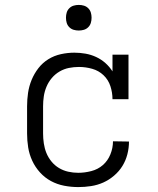

<svg xmlns="http://www.w3.org/2000/svg" viewBox="-20 -752 640 780"><path d="M298 8Q269 8 240.5 2.5Q212 -3 187 -16.5Q162 -30 142.5 -51.5Q123 -73 111 -99Q99 -125 94.5 -153Q90 -181 90 -210V-320Q90 -348 94 -375Q98 -402 108.5 -427.5Q119 -453 136 -475Q153 -497 176.5 -511.5Q200 -526 227.5 -532Q255 -538 282 -538Q305 -538 327.5 -534Q350 -530 370.5 -520.5Q391 -511 408 -496Q425 -481 437 -462V-530H502V-349H437Q437 -376 428.5 -402Q420 -428 400.5 -446.5Q381 -465 354.5 -472.5Q328 -480 301 -480Q280 -480 260 -476Q240 -472 222 -461.5Q204 -451 190.5 -435Q177 -419 169 -400Q161 -381 158 -361Q155 -341 155 -320V-210Q155 -190 158 -169.5Q161 -149 168.5 -130.5Q176 -112 189 -96Q202 -80 219.5 -69.5Q237 -59 257 -54.5Q277 -50 298 -50Q324 -50 351 -57Q378 -64 398 -81.5Q418 -99 428.5 -125Q439 -151 439 -178L504 -177Q504 -151 497.5 -125.5Q491 -100 477.5 -78Q464 -56 443.5 -38.5Q423 -21 399.5 -10.5Q376 0 350 4Q324 8 298 8ZM300 -628Q289 -628 279 -631Q269 -634 261.5 -641.5Q254 -649 251 -659Q248 -669 248 -680Q248 -691 251 -701Q254 -711 261.5 -718.5Q269 -726 279 -729Q289 -732 300 -732Q311 -732 321 -729Q331 -726 338.5 -718.5Q346 -711 349 -701Q352 -691 352 -680Q352 -669 349 -659Q346 -649 338.5 -641.5Q331 -634 321 -631Q311 -628 300 -628Z"/></svg>

Font: Iosevka Curly Slab LtEx
Style: Regular
Weight: 300
Width: 7
Monospace: yes
Designer: Belleve Invis
Foundry: Belleve Invis
Version: Version 11.1.0; ttfautohint (v1.8.3)